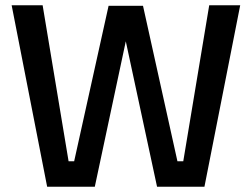

<svg xmlns="http://www.w3.org/2000/svg" viewBox="-20 -705 951 725"><path d="M24 -685H141L239 -96H260L390 -683H520L650 -96H672L770 -685H887L752 0H573L455 -549L338 0H158Z"/></svg>

Font: TitilliumWeb-SemiBold
Style: SemiBold
Weight: 600
Version: Version 1.001;PS 57.000;hotconv 1.0.70;makeotf.lib2.5.55311